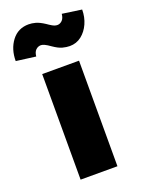

<svg xmlns="http://www.w3.org/2000/svg" viewBox="-182 -844 674 911"><g transform="rotate(-20 155.0 -388.5)"><path d="M62 0V-533H248V0ZM231 -613Q215 -613 195.5 -618Q176 -623 150 -641Q132 -654 121 -659Q110 -664 103 -664Q88 -664 77 -653.5Q66 -643 64 -621L-35 -634Q-35 -694 -3.5 -735.5Q28 -777 82 -777Q98 -777 116.5 -772Q135 -767 161 -750Q172 -742 185 -734.5Q198 -727 210 -727Q223 -727 234 -737.5Q245 -748 247 -770L345 -756Q345 -718 330.5 -685.5Q316 -653 290.5 -633Q265 -613 231 -613Z"/></g></svg>

Font: Lexend Deca ExtraBold
Style: Regular
Weight: 800
Designer: Bonnie Shaver-Troup, Thomas Jockin
Foundry: Lexend
Version: Version 1.008; ttfautohint (v1.8.4.7-5d5b)